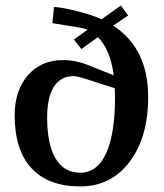

<svg xmlns="http://www.w3.org/2000/svg" viewBox="-20 -668 594 696"><path d="M517.1 -315.9Q517.1 -169.9 449.5 -81.1Q381.8 7.8 271 7.8Q155.3 7.8 94.2 -58.1Q33.2 -124 33.2 -250Q33.2 -340.3 81.3 -395.3Q129.4 -450.2 208 -450.2Q254.9 -450.2 301.8 -431.2L392.1 -395Q380.4 -487.8 335 -533.2L274.9 -490.2L248 -524.9L296.9 -560.1Q286.6 -565.4 264.2 -568.8L169.9 -584L175.8 -643.1Q209 -640.6 263.7 -626.5Q318.4 -612.3 348.1 -598.1L418 -647.9L444.8 -611.8L390.1 -575.2Q517.1 -493.2 517.1 -315.9ZM396 -348.1 285.2 -383.8Q257.3 -392.1 247.1 -392.1Q200.2 -392.1 175.5 -353.8Q150.9 -315.4 150.9 -242.2Q150.9 -144.5 181.6 -93.3Q212.4 -42 271 -42Q332.5 -42 364.7 -112.3Q397 -182.6 397 -316.9Q397 -322.8 396.5 -333Q396 -343.3 396 -348.1Z"/></svg>

Font: Resagokr
Style: Bold
Weight: 600
Designer: gluk
Foundry: gluk
Version: Version 0.95